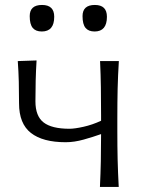

<svg xmlns="http://www.w3.org/2000/svg" viewBox="-20 -736 568 756"><path d="M373.5 0Q376 -52.5 377 -101.8Q378 -151 378 -208Q347 -197 309.8 -186.5Q272.5 -176 238.5 -176Q148.5 -176 101.8 -212.5Q55 -249 55 -329Q55 -373.5 54 -413.8Q53 -454 50 -495.5L124 -498Q121.5 -458.5 120.5 -418.8Q119.5 -379 119.5 -337Q119.5 -278.5 151.8 -253.8Q184 -229 253.5 -229Q274 -229 308.8 -236.8Q343.5 -244.5 378 -260.5V-280.5Q378 -342 377.2 -392Q376.5 -442 374 -495.5H448Q444.5 -440 443.2 -387Q442 -334 442 -269.5V-219.5Q442 -158.5 443.2 -107Q444.5 -55.5 447.5 0ZM352.5 -612Q328.5 -612 316.8 -626.2Q305 -640.5 305 -672.5Q305 -716.5 353.5 -716.5Q401 -716.5 401 -670Q401 -612 352.5 -612ZM144.5 -612Q120.5 -612 108.8 -626.2Q97 -640.5 97 -672.5Q97 -716.5 145.5 -716.5Q193.5 -716.5 193.5 -670Q193.5 -612 144.5 -612Z"/></svg>

Font: Commissioner Flair Light
Style: Regular
Weight: 300
Designer: Kostas Bartsokas
Foundry: Kostas Bartsokas
Version: Version 1.000; ttfautohint (v1.8.3)